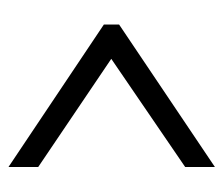

<svg xmlns="http://www.w3.org/2000/svg" viewBox="-58 -590 540 465"><g transform="rotate(90 212.5 -358.0)"><path d="M385 -108 40 -339V-376L385 -608V-536L123 -357L385 -180Z"/></g></svg>

Font: Noto Serif Thai ExtraCondensed SemiBold
Style: Regular
Weight: 600
Width: 2
Designer: Monotype Design Team
Foundry: Monotype Imaging Inc.
Version: Version 2.001; ttfautohint (v1.8.4.7-5d5b)